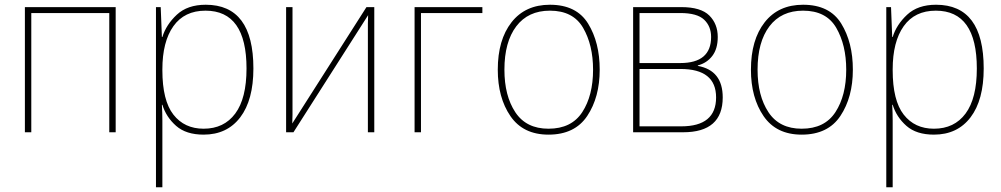

<svg xmlns="http://www.w3.org/2000/svg" viewBox="-20 -558 4223 810"><path d="M468 -528V0H441V-503H112V0H85V-528Z M847 -513Q1020 -513 1020 -269Q1020 -143 972.5 -79Q925 -15 839 -15Q758 -15 711.5 -74.5Q665 -134 665 -262V-265Q665 -382 711.5 -447.5Q758 -513 847 -513ZM848 -538Q771 -538 726 -496Q681 -454 665 -402H663L658 -528H638V232H665V15Q665 -16 665 -49Q665 -82 663 -116H665Q681 -64 723 -27Q765 10 839 10Q938 10 993.5 -63Q1049 -136 1049 -269Q1049 -538 848 -538Z M1214 -528H1187V0H1218L1533 -494Q1532 -472 1532 -459.5Q1532 -447 1532 -426V0H1559V-528H1526L1213 -37Q1214 -60 1214 -74.5Q1214 -89 1214 -114Z M2015 -528V-503H1756V0H1729V-528Z M2510 -264Q2510 -379 2461 -458.5Q2412 -538 2300 -538Q2196 -538 2138 -464Q2080 -390 2080 -264Q2080 -146 2133.5 -68Q2187 10 2294 10Q2405 10 2457.5 -69Q2510 -148 2510 -264ZM2108 -264Q2108 -381 2158 -447Q2208 -513 2300 -513Q2398 -513 2440 -440.5Q2482 -368 2482 -264Q2482 -155 2436.5 -85Q2391 -15 2294 -15Q2200 -15 2154 -84.5Q2108 -154 2108 -264Z M3008 -402Q3008 -457 2972.5 -492.5Q2937 -528 2854 -528H2651V0H2862Q3029 0 3029 -147Q3029 -261 2924 -280V-282Q2962 -292 2985 -322Q3008 -352 3008 -402ZM2980 -402Q2980 -292 2850 -292H2678V-503H2850Q2921 -503 2950.5 -475Q2980 -447 2980 -402ZM3001 -147Q3001 -25 2854 -25H2678V-267H2851Q3001 -267 3001 -147Z M3578 -264Q3578 -379 3529 -458.5Q3480 -538 3368 -538Q3264 -538 3206 -464Q3148 -390 3148 -264Q3148 -146 3201.5 -68Q3255 10 3362 10Q3473 10 3525.5 -69Q3578 -148 3578 -264ZM3176 -264Q3176 -381 3226 -447Q3276 -513 3368 -513Q3466 -513 3508 -440.5Q3550 -368 3550 -264Q3550 -155 3504.5 -85Q3459 -15 3362 -15Q3268 -15 3222 -84.5Q3176 -154 3176 -264Z M3928 -513Q4101 -513 4101 -269Q4101 -143 4053.5 -79Q4006 -15 3920 -15Q3839 -15 3792.5 -74.5Q3746 -134 3746 -262V-265Q3746 -382 3792.5 -447.5Q3839 -513 3928 -513ZM3929 -538Q3852 -538 3807 -496Q3762 -454 3746 -402H3744L3739 -528H3719V232H3746V15Q3746 -16 3746 -49Q3746 -82 3744 -116H3746Q3762 -64 3804 -27Q3846 10 3920 10Q4019 10 4074.5 -63Q4130 -136 4130 -269Q4130 -538 3929 -538Z"/></svg>

Font: Noto Sans Display Thin
Style: Regular
Weight: 250
Designer: Monotype Design Team
Foundry: Monotype Imaging Inc.
Version: Version 1.900